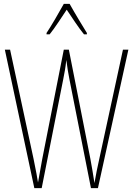

<svg xmlns="http://www.w3.org/2000/svg" viewBox="-20 -970 687 990"><path d="M339 -950H309C285 -906 241 -831 220 -800V-793H236C263 -826 299 -883 324 -920C351 -880 385 -827 413 -793H428V-800C416 -819 365 -903 339 -950ZM642 -714H614L492 -151C483 -111 475 -72 467 -26C459 -77 455 -103 446 -151L335 -714H309L198 -151C195 -134 184 -75 176 -29C173 -48 166 -89 153 -151L32 -714H5L157 0H195L306 -561C313 -597 317 -616 322 -661C328 -616 331 -597 338 -561L449 0H485Z"/></svg>

Font: Noto Sans Gurmukhi UI ExtraCondensed Thin
Style: Regular
Weight: 100
Width: 2
Designer: Jelle Bosma - Monotype Design Team
Foundry: Monotype Imaging Inc.
Version: Version 2.004